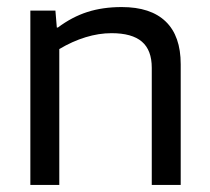

<svg xmlns="http://www.w3.org/2000/svg" viewBox="-20 -524 594 544"><path d="M148 0H66V-494H137L141 -446H144Q184 -476 227.5 -490Q271 -504 325 -504Q407 -504 449.5 -463Q492 -422 492 -342V0H410V-332Q410 -382 382 -406Q354 -430 296 -430Q260 -430 222.5 -418.5Q185 -407 148 -385Z"/></svg>

Font: Blinker
Style: Regular
Weight: 400
Designer: Juergen Huber
Foundry: supertype
Version: Version 1.017;hotconv 1.0.117;makeotfexe 2.5.65602